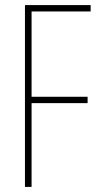

<svg xmlns="http://www.w3.org/2000/svg" viewBox="-20 -734 394 754"><path d="M104 0V-329H324V-354H104V-689H336V-714H78V0Z"/></svg>

Font: Noto Sans Bengali ExtraCondensed Thin
Style: Regular
Weight: 100
Width: 2
Designer: Joana Ranito - Universal Thirst; Jelle Bosma - Monotype Design Team
Foundry: Universal Thirst ehf.
Version: Version 3.000